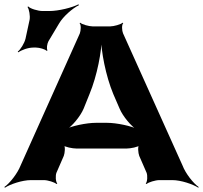

<svg xmlns="http://www.w3.org/2000/svg" viewBox="-79 -833 939 888"><path d="M565 -112 599 -34C604 -21 603 7 595 16L599 18C607 10 640 0 658 0H718C758 0 813 19 838 35L840 32C815 15 779 -31 765 -68L490 -679C485 -691 483 -718 491 -726L488 -728C480 -720 447 -711 431 -711H349C333 -711 300 -720 292 -728L289 -726C297 -718 295 -691 290 -678L16 -67C2 -31 -34 15 -59 32L-56 35C-32 19 24 0 64 0H124C142 0 174 10 182 18L186 16C178 7 177 -21 182 -34L216 -112C221 -125 224 -156 216 -164L212 -162C220 -153 257 -146 275 -146H506C524 -146 561 -153 569 -162L565 -164C557 -156 560 -125 565 -112ZM308 -331 335 -398C370 -482 392 -597 392 -664H388C388 -597 410 -482 445 -398L474 -331C489 -295 529 -247 558 -230L560 -234C531 -250 461 -265 415 -265H366C320 -265 250 -250 221 -234L225 -231C253 -247 293 -295 308 -331ZM58 -742 39 -654C34 -633 16 -604 3 -594L6 -591C19 -601 50 -613 75 -613H88C103 -613 131 -605 136 -598L141 -600C135 -607 139 -631 145 -642L194 -724C213 -757 257 -795 286 -809L284 -813C255 -798 193 -782 148 -782H118C97 -782 60 -793 52 -803L48 -801C56 -791 61 -759 58 -742Z"/></svg>

Font: Asimov
Style: EdgeWide
Weight: 500
Designer: Google
Version: Version 2.000980: 2014